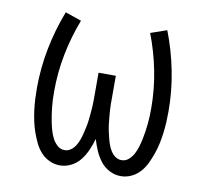

<svg xmlns="http://www.w3.org/2000/svg" viewBox="-65 -599 730 678"><g transform="rotate(10 300.0 -260.0)"><path d="M191 8Q171 8 153 -0.5Q135 -9 122 -23.5Q109 -38 100.5 -56Q92 -74 85.5 -92.5Q79 -111 75 -130Q71 -149 68.5 -168.5Q66 -188 65 -207.5Q64 -227 64 -247Q64 -319 78 -390Q92 -461 118 -528L176 -508Q152 -446 139 -380Q126 -314 126 -247Q126 -232 126.5 -218Q127 -204 128.5 -190Q130 -176 132 -162Q134 -148 137 -134Q140 -120 144 -106.5Q148 -93 154.5 -80.5Q161 -68 172 -58Q183 -48 198 -48Q210 -48 220 -55Q230 -62 236.5 -72.5Q243 -83 247 -94Q251 -105 254 -117Q257 -129 259.5 -140.5Q262 -152 263.5 -164Q265 -176 266 -188Q267 -200 268 -212Q269 -224 269 -236Q269 -248 269 -260V-338H331V-260Q331 -248 331 -236Q331 -224 332 -212Q333 -200 334 -188Q335 -176 336.5 -164Q338 -152 340.5 -140.5Q343 -129 346 -117Q349 -105 353 -94Q357 -83 363.5 -72.5Q370 -62 380 -55Q390 -48 402 -48Q417 -48 428 -58Q439 -68 445.5 -80.5Q452 -93 456 -106.5Q460 -120 463 -134Q466 -148 468 -162Q470 -176 471.5 -190Q473 -204 473.5 -218Q474 -232 474 -247Q474 -314 461 -380Q448 -446 424 -508L482 -528Q508 -461 522 -390Q536 -319 536 -247Q536 -227 535 -207.5Q534 -188 531.5 -168.5Q529 -149 525 -130Q521 -111 514.5 -92.5Q508 -74 499.5 -56Q491 -38 478 -23.5Q465 -9 447 -0.5Q429 8 409 8Q388 8 368.5 -2Q349 -12 336 -29Q323 -46 314.5 -65.5Q306 -85 300 -106Q294 -85 285.5 -65.5Q277 -46 264 -29Q251 -12 231.5 -2Q212 8 191 8Z"/></g></svg>

Font: Iosevka Light Extended
Style: Regular
Weight: 300
Width: 7
Monospace: yes
Designer: Belleve Invis
Foundry: Belleve Invis
Version: Version 32.5.0; ttfautohint (v1.8.4)